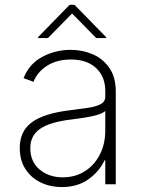

<svg xmlns="http://www.w3.org/2000/svg" viewBox="-20 -759 589 791"><path d="M234.4 11.7Q187.5 11.7 148.1 -7.1Q108.7 -25.9 85 -62.1Q61.4 -98.4 61.4 -150.2Q61.4 -218.4 111 -255.1Q160.5 -291.9 269.5 -305Q311.1 -310 343.8 -315Q376.4 -320 395.1 -330.1Q413.7 -340.2 413.7 -361.2V-383.9Q413.7 -443.2 376.1 -478.5Q338.4 -513.8 272.4 -513.8Q214.1 -513.8 174 -488.1Q133.9 -462.4 117.9 -421.9L77.1 -437.1Q100.5 -496.1 154.3 -524.9Q208.1 -553.6 271.3 -553.6Q320 -553.6 362.2 -535.3Q404.5 -517 430.8 -478.9Q457 -440.7 457 -381V0H413.7V-98.4H410.5Q389.2 -52.6 344.3 -20.4Q299.4 11.7 234.4 11.7ZM238.6 -28.4Q289.8 -28.4 329.4 -53.4Q369 -78.5 391.3 -122.2Q413.7 -165.8 413.7 -221.2V-301.5Q396.7 -287.3 355.3 -279.3Q313.9 -271.3 273.8 -266.7Q184.3 -256 144.5 -227.8Q104.8 -199.6 104.8 -148.8Q104.8 -93 143.1 -60.7Q181.5 -28.4 238.6 -28.4ZM177.6 -602.3 277 -703.5 376.4 -602.3H417.3V-605.8L286.9 -739.3H267L136.7 -605.8V-602.3Z"/></svg>

Font: Inter UI Extra Light
Style: Regular
Weight: 200
Designer: Rasmus Andersson
Foundry: rsms
Version: 3.2;8d6f07862